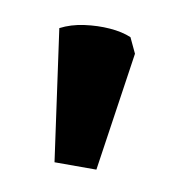

<svg xmlns="http://www.w3.org/2000/svg" viewBox="-46 -839 356 370"><g transform="rotate(-10 132.5 -654.0)"><path d="M115 -513 38 -541 92 -794Q115 -797 140.5 -791.5Q166 -786 188 -776Q210 -766 224 -753L227 -720Z"/></g></svg>

Font: Eczar
Style: Bold
Weight: 700
Designer: Vaibhav Singh
Foundry: Rosetta Type Foundry
Version: Version 2.000